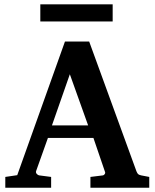

<svg xmlns="http://www.w3.org/2000/svg" viewBox="-20 -882 726 902"><path d="M308.1 -533.2 224.1 -293H394ZM404.8 0V-50.8L463.9 -58.1Q468.8 -59.1 472.2 -64.5Q475.6 -69.8 473.1 -75.2L418.9 -233.9H205.1L149.9 -79.1Q147 -71.3 152.8 -64.9Q158.7 -58.6 164.1 -58.1L220.2 -50.8V0H4.9V-50.8L61 -59.1L285.2 -687H398.9L621.1 -77.1Q625 -67.9 628.7 -64.2Q632.3 -60.5 643.1 -58.1L681.2 -50.8V0ZM169.4 -781.2V-861.8H509.3V-781.2Z"/></svg>

Font: Charis SIL Eur
Style: Bold
Weight: 700
Foundry: SIL International
Version: Version 5.000